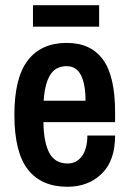

<svg xmlns="http://www.w3.org/2000/svg" viewBox="-20 -702 496 734"><path d="M238 12Q138 12 86.5 -54Q35 -120 35 -263Q35 -405 86.5 -471.5Q138 -538 235 -538Q327 -538 373.5 -474.5Q420 -411 420 -273V-235H146Q147 -158 168.5 -117.5Q190 -77 239 -77Q273 -77 293.5 -105.5Q314 -134 314 -184H420Q420 -87 368.5 -37.5Q317 12 238 12ZM147 -317H307Q307 -380 289.5 -414.5Q272 -449 235 -449Q192 -449 171.5 -415Q151 -381 147 -317ZM106 -600V-682H359V-600Z"/></svg>

Font: Archivo Narrow SemiBold
Style: Regular
Weight: 600
Designer: Hector Gatti
Foundry: Omnibus-Type
Version: Version 3.002